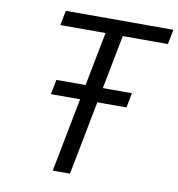

<svg xmlns="http://www.w3.org/2000/svg" viewBox="-82 -804 815 878"><g transform="rotate(10 326.0 -365.0)"><path d="M152 -343H287.5L221 0H301L367.5 -343H503L516 -411.5H381L429.5 -661.5H639L652.5 -730H153L139.5 -661.5H349.5L301 -411.5H165.5Z"/></g></svg>

Font: Monaspace Neon Light
Style: Italic
Weight: 300
Italic angle: -11°
Designer: Riley Cran & the Lettermatic Team
Foundry: Lettermatic
Version: Version 1.200 (Monaspace Neon)